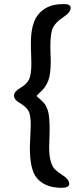

<svg xmlns="http://www.w3.org/2000/svg" viewBox="-20 -771 405 929"><path d="M220.2 -140.6 217.8 -56.6Q217.8 5.9 238.3 39.1Q247.1 53.2 281 75.2Q314.9 97.2 314.9 118.2Q314.9 137.7 278.3 137.7Q195.3 137.7 155.8 87.4Q124.5 47.4 124.5 -58.1L128.9 -167Q128.9 -218.3 115.7 -237.8Q102.5 -257.3 75.2 -272.9Q47.9 -288.6 47.9 -308.3Q47.9 -328.1 78.6 -345.9Q109.4 -363.8 120.6 -386.7Q131.8 -409.7 131.8 -465.3L131.3 -477.5Q130.9 -489.7 130.9 -502L129.9 -526.4L129.4 -562.5Q129.4 -653.3 162.1 -696.8Q202.6 -751 282.7 -751H294.4Q321.8 -751 321.8 -732.4Q321.8 -710.9 285.9 -687.5Q250 -664.1 236.8 -638.2Q223.6 -612.3 223.6 -545.4L225.6 -474.1Q225.6 -412.1 213.6 -381.1Q201.7 -350.1 179.4 -329.6Q157.2 -309.1 157.2 -307.1Q157.2 -305.2 168.5 -295.9Q179.7 -286.6 191.7 -273.7Q203.6 -260.7 211.9 -234.9Q220.2 -209 220.2 -140.6Z"/></svg>

Font: Averia Libre
Style: Regular
Weight: 400
Version: Version 1.002